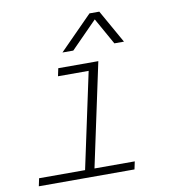

<svg xmlns="http://www.w3.org/2000/svg" viewBox="-86 -852 822 925"><g transform="rotate(-10 325.0 -389.0)"><path d="M37 -38H262L362 -506H212L220 -544H416L308 -38H505L497 0H29ZM414 -778H462L554 -615H507L434 -745L306 -615H253Z"/></g></svg>

Font: Azeret Mono Thin
Style: Italic
Weight: 100
Italic angle: -12°
Designer: Martin Vácha
Foundry: Displaay
Version: Version 1.000; Glyphs 3.0.3, build 3074